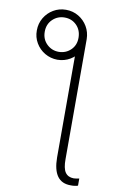

<svg xmlns="http://www.w3.org/2000/svg" viewBox="-103 -816 667 1076"><g transform="rotate(10 230.0 -278.0)"><path d="M276.9 -596.2 325.2 -619.6V64Q324.7 116.2 340.3 139.2Q356 162.1 388.2 162.6Q395 162.1 404.1 161.1Q413.1 160.2 419.9 158.2V198.7Q412.1 201.7 400.6 203.1Q389.2 204.6 379.4 204.1Q328.1 204.6 302.7 169.4Q277.3 134.3 276.9 64ZM41.5 -618.2Q41.5 -657.7 60.5 -689.9Q79.6 -722.2 111.8 -741.2Q144 -760.3 183.1 -760.3Q222.7 -760.3 254.6 -741.2Q286.6 -722.2 305.7 -689.9Q324.7 -657.7 325.2 -618.2Q325.7 -579.6 306.4 -547.1Q287.1 -514.6 254.9 -495.6Q222.7 -476.6 183.1 -476.1Q144 -476.6 111.6 -495.6Q79.1 -514.6 60.1 -547.1Q41 -579.6 41.5 -618.2ZM183.1 -521Q223.6 -521.5 251.5 -548.8Q279.3 -576.2 278.8 -618.7Q278.3 -661.6 251 -689Q223.6 -716.3 183.1 -716.3Q143.1 -716.3 114.7 -689Q86.4 -661.6 86.4 -618.7Q86.4 -576.2 114.7 -548.6Q143.1 -521 183.1 -521Z"/></g></svg>

Font: Inter Tight ExtraLight
Style: Regular
Weight: 250
Designer: Rasmus Andersson
Foundry: rsms
Version: Version 3.004